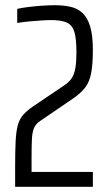

<svg xmlns="http://www.w3.org/2000/svg" viewBox="-20 -716 416 736"><path d="M38 0V-75Q38 -137 40 -175.5Q42 -214 48.5 -237Q55 -260 69 -276Q83 -292 108 -309L225 -388Q245 -401 255 -416.5Q265 -432 269 -455.5Q273 -479 273 -515Q273 -566 265.5 -592.5Q258 -619 237 -629Q216 -639 176 -639Q159 -639 137.5 -637.5Q116 -636 93 -634Q70 -632 46 -628V-682Q63 -686 87.5 -689Q112 -692 139 -694Q166 -696 190 -696Q223 -696 250 -690Q277 -684 296 -666.5Q315 -649 325.5 -615Q336 -581 336 -524Q336 -470 329.5 -436Q323 -402 306.5 -380.5Q290 -359 261 -339L135 -253Q119 -243 111.5 -227.5Q104 -212 102.5 -185.5Q101 -159 101 -113V-57H336V0Z"/></svg>

Font: Saira ExtraCondensed
Style: Regular
Weight: 400
Width: 2
Designer: Hector Gatti with collaboration of the Omnibus-Type team
Foundry: Omnibus-Type
Version: Version 1.101